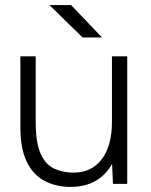

<svg xmlns="http://www.w3.org/2000/svg" viewBox="-20 -721 594 753"><path d="M423 0 419 -92V-500H479V0ZM60 -244V-500H120V-244ZM120 -244Q120 -161 139.5 -118Q159 -75 193 -59.5Q227 -44 268 -44Q339 -44 379 -96.5Q419 -149 419 -243H456Q456 -163 433 -106Q410 -49 366 -18.5Q322 12 257 12Q200 12 155 -11.5Q110 -35 85 -86.5Q60 -138 60 -221V-244ZM304 -574 174 -701H259L380 -574Z"/></svg>

Font: Figtree Light Light
Style: Regular
Weight: 300
Version: Version 2.001;gftools[0.9.30]